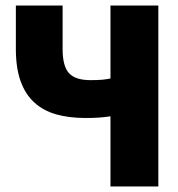

<svg xmlns="http://www.w3.org/2000/svg" viewBox="-20 -670 640 690"><path d="M377 0V-252Q356 -249 336.5 -247.5Q317 -246 287 -246Q228 -246 182 -259Q136 -272 103.5 -301.5Q71 -331 54 -378.5Q37 -426 37 -494V-650H205V-494Q205 -432 228 -407Q251 -382 305 -382Q331 -382 347 -383.5Q363 -385 377 -388V-650H549V0Z"/></svg>

Font: Source Code Pro Black
Style: Regular
Weight: 900
Monospace: yes
Designer: Paul D. Hunt, Teo Tuominen
Foundry: Adobe Systems Incorporated
Version: Version 2.030;PS 1.000;hotconv 16.6.51;makeotf.lib2.5.65220